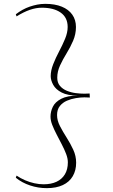

<svg xmlns="http://www.w3.org/2000/svg" viewBox="-20 -836 584 996"><path d="M215 -816Q265 -816 300.5 -801.5Q336 -787 355 -760Q374 -733 374 -696Q374 -659 359.5 -625Q345 -591 325.5 -559.5Q306 -528 291.5 -496.5Q277 -465 277 -433Q277 -407 291 -390.5Q305 -374 327 -365Q349 -356 373 -353Q397 -350 418 -350L445 -351L446 -330L418 -331Q398 -331 373.5 -327Q349 -323 327 -313.5Q305 -304 290.5 -286Q276 -268 276 -239Q276 -211 291 -182Q306 -153 325.5 -122.5Q345 -92 360 -59.5Q375 -27 375 8Q375 48 357.5 78Q340 108 306 124Q272 140 223 140Q200 140 178.5 136.5Q157 133 136 126Q115 119 96.5 109Q78 99 62 86L66 75Q87 89 110 99Q133 109 158 114.5Q183 120 206 120Q245 120 273 107Q301 94 316.5 68.5Q332 43 332 6Q332 -14 323 -37.5Q314 -61 300.5 -87Q287 -113 273.5 -139Q260 -165 251 -188Q242 -211 242 -231Q242 -257 254 -282Q266 -307 297.5 -323.5Q329 -340 384 -340Q331 -340 300 -356Q269 -372 256 -396Q243 -420 243 -441Q243 -470 256 -503Q269 -536 286.5 -569Q304 -602 317.5 -634.5Q331 -667 331 -696Q331 -745 295 -770.5Q259 -796 197 -796Q167 -796 135 -785Q103 -774 66 -751L62 -762Q79 -775 97 -785Q115 -795 134 -801.5Q153 -808 173 -812Q193 -816 215 -816Z"/></svg>

Font: Kalnia Thin ExtraLight
Style: Regular
Weight: 250
Version: Version 1.105